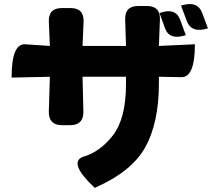

<svg xmlns="http://www.w3.org/2000/svg" viewBox="-20 -821 1040 928"><path d="M855 -794Q934 -819 957 -759L985 -684Q906 -659 883 -719L855 -794ZM748 -418Q748 -228 682 -109Q616 9 438 87Q308 -35 381 -63Q463 -86 526 -167Q589 -249 589 -414V-450H379L383 -281Q384 -216 319 -216H280Q215 -216 216 -281L221 -450L36 -446Q36 -610 101 -607L221 -599L216 -717Q214 -782 279 -782H321Q386 -782 384 -717L379 -599H589L585 -727Q583 -792 648 -792H690Q755 -792 753 -727L748 -599L922 -607Q922 -447 857 -448L748 -450ZM751 -758Q829 -786 851 -725L878 -651Q798 -625 777 -686Z"/></svg>

Font: Swei Half Moon CJK SC
Style: Black
Weight: 900
Version: Version 2.071